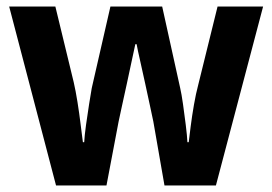

<svg xmlns="http://www.w3.org/2000/svg" viewBox="-20 -566 831 586"><path d="M448 -195Q445 -210 438 -242Q431 -274 423 -311.5Q415 -349 407.5 -381.5Q400 -414 397 -431H393Q389 -413 382 -380Q375 -347 367 -310Q359 -273 352 -241.5Q345 -210 342 -195L305 0H151L8 -546H149L205 -315Q211 -289 216.5 -254.5Q222 -220 226 -187Q230 -154 233 -132H237Q238 -152 242.5 -184.5Q247 -217 252 -248.5Q257 -280 260 -297L317 -546H475L530 -297Q534 -280 538.5 -248.5Q543 -217 547 -184.5Q551 -152 552 -132H556Q558 -149 562 -180.5Q566 -212 572 -246.5Q578 -281 585 -307L644 -546H783L639 0H482Z"/></svg>

Font: Noto Sans Tamil SemiCondensed
Style: Bold
Weight: 700
Width: 4
Designer: Jelle Bosma - Monotype Design Team
Foundry: Monotype Imaging Inc.
Version: Version 2.004; ttfautohint (v1.8.4.7-5d5b)